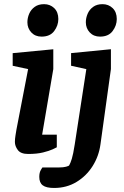

<svg xmlns="http://www.w3.org/2000/svg" viewBox="-20 -745 606 937"><path d="M117.6 6.4Q81.3 6.4 67 -12.8Q52.7 -31.9 52.7 -52.3Q52.7 -66.7 55.6 -84.2Q58.4 -101.8 60.2 -112.3L117.2 -407.8L41.9 -424V-485.6L240.1 -504.6V-407.9L185.6 -87.7H257.2V-26.2Q254.4 -24.2 237.1 -16.3Q219.8 -8.4 190 -1Q160.2 6.4 117.6 6.4ZM182.7 -566.3Q151.9 -566.3 132.8 -586.7Q113.7 -607.2 113.7 -636.3Q113.7 -657.4 122.4 -677.9Q131.2 -698.4 149.4 -711.5Q167.5 -724.7 195.2 -724.7Q224.3 -724.7 244.5 -705.4Q264.7 -686.1 264.7 -652.1Q264.7 -620.6 244.5 -593.5Q224.3 -566.3 182.7 -566.3ZM243.8 172.3Q205.7 172.3 188.7 159.5Q171.7 146.7 171.7 118.3Q171.7 97.3 179.4 84.4Q187.2 71.5 187 72.2H268Q289 72.2 302.4 68.6Q315.9 65 317.7 61.8Q323.9 51.1 330.5 29.9Q337.1 8.8 344.7 -40L401.3 -407.7L326.9 -424.1V-485.8L521.3 -504.8V-408.1L470.3 -40.7Q462.5 17.1 432 65.6Q401.4 114 353.3 143.1Q305.1 172.3 243.8 172.3ZM468 -566.3Q437.1 -566.3 418 -586.7Q398.9 -607.2 398.9 -636.3Q398.9 -657.4 407.7 -677.9Q416.4 -698.4 434.6 -711.5Q452.8 -724.7 480.4 -724.7Q509.5 -724.7 529.7 -705.4Q549.9 -686.1 549.9 -652.1Q549.9 -620.6 529.7 -593.5Q509.5 -566.3 468 -566.3Z"/></svg>

Font: Faustina Light
Style: Italic
Weight: 300
Italic angle: -8°
Designer: Alfonso Garcia
Foundry: http://www.omnibus-type.com
Version: Version 1.200